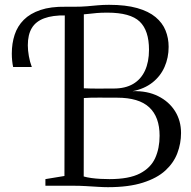

<svg xmlns="http://www.w3.org/2000/svg" viewBox="-20 -771 794 797"><path d="M428 6Q410 6 386.2 4.5Q362.5 3 336.5 1.5Q310.5 0 284.5 0H168.5V-27.5L247.5 -40.5L249 -743H288.5Q318.5 -743 341.5 -745Q364.5 -747 386 -749Q407.5 -751 432.5 -751Q502 -751 549.5 -737.5Q597 -724 625.8 -700Q654.5 -676 667.2 -644.5Q680 -613 680 -576.5Q680 -531.5 663 -493Q646 -454.5 612.5 -428.2Q579 -402 530.5 -392.5Q591 -394.5 636.2 -372Q681.5 -349.5 706.5 -309.8Q731.5 -270 731.5 -219Q731.5 -175.5 716.2 -135.2Q701 -95 666.5 -63.2Q632 -31.5 573.2 -12.8Q514.5 6 428 6ZM434.5 -27.5Q516 -27.5 561 -51Q606 -74.5 624.2 -115Q642.5 -155.5 642.5 -207.5Q642.5 -285.5 599.5 -325.5Q556.5 -365.5 466 -365.5Q451.5 -365.5 433 -365.5Q414.5 -365.5 394.8 -365.8Q375 -366 357.2 -365.5Q339.5 -365 328 -364L327.5 -38.5Q341 -34.5 359.2 -32Q377.5 -29.5 397 -28.5Q416.5 -27.5 434.5 -27.5ZM451.5 -403.5Q500 -403.5 532.5 -422.5Q565 -441.5 581.8 -477.8Q598.5 -514 598.5 -564.5Q598.5 -644.5 559.8 -681.5Q521 -718.5 426 -718.5Q400.5 -718.5 382.5 -717Q364.5 -715.5 351.5 -713.8Q338.5 -712 328 -711.5V-404.5Q340 -404 357 -403.5Q374 -403 392 -403.2Q410 -403.5 425.8 -403.5Q441.5 -403.5 451.5 -403.5ZM34.5 -493Q32 -504 30.5 -518.8Q29 -533.5 29 -548.5Q29 -591 40.8 -626.8Q52.5 -662.5 78.8 -688.8Q105 -715 147.8 -729.5Q190.5 -744 252.5 -743L259.5 -724.5L252.5 -707Q198.5 -708 163.5 -695Q128.5 -682 112 -654.5Q95.5 -627 95.5 -583Q95.5 -562 99.8 -538Q104 -514 112 -493Z"/></svg>

Font: Merriweather 96pt Light
Style: Regular
Weight: 300
Version: Version 2.100